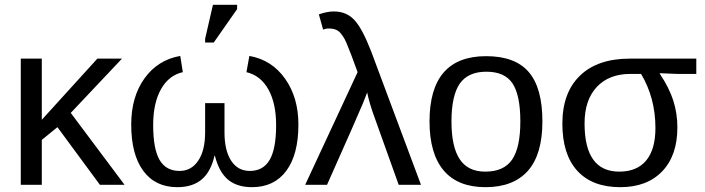

<svg xmlns="http://www.w3.org/2000/svg" viewBox="-20 -773 2947 803"><path d="M501 0H397.9L220.2 -241.2L154.8 -188V0H66.9V-527.8H154.8V-272L387.2 -527.8H490.2L275.9 -300.8Z M918.9 -341.8V-219.2Q918.9 -143.6 946.8 -100.8Q974.6 -58.1 1024.9 -58.1Q1080.6 -58.1 1107.7 -104.2Q1134.8 -150.4 1134.8 -250Q1134.8 -340.8 1102.5 -398.9Q1070.3 -457 1010.7 -471.2L1022.9 -539.1Q1116.7 -522.5 1172.4 -443.8Q1228 -365.2 1228 -252Q1228 -126.5 1177.2 -58.3Q1126.5 9.8 1033.7 9.8Q971.2 9.8 933.6 -21.7Q896 -53.2 878.9 -121.1H877Q861.3 -53.7 823 -22Q784.7 9.8 721.7 9.8Q629.4 9.8 579.1 -58.6Q528.8 -127 528.8 -252Q528.8 -367.7 584 -444.8Q639.6 -522.5 733.9 -539.1L744.6 -471.2Q686.5 -458.5 653.6 -400.4Q620.6 -342.3 620.6 -250Q620.6 -149.9 647.5 -104Q674.3 -58.1 731 -58.1Q780.3 -58.1 809.1 -101.1Q837.9 -144 837.9 -219.2V-341.8ZM874 -595.2H837.9V-610.8L870.6 -752.9H971.7V-734.9Z M1256.3 0 1475.6 -471.2Q1446.8 -551.3 1431.6 -586.9Q1421.9 -611.8 1410.6 -626Q1400.9 -641.1 1387.7 -647.5Q1374.5 -653.8 1354.5 -653.8Q1341.3 -653.8 1331.5 -648.9L1313.5 -712.9Q1347.7 -725.1 1376.5 -725.1Q1429.2 -725.1 1462.4 -689Q1495.6 -653.3 1532.7 -557.1L1740.7 0H1647.5L1546.4 -282.2Q1524.9 -340.8 1515.6 -386.2Q1514.2 -382.3 1496.6 -337.9Q1481 -299.3 1347.7 0Z M2248.5 -265.1Q2248.5 -127.4 2188 -58.8Q2127.4 9.8 2010.3 9.8Q1894.5 9.8 1835.4 -60.3Q1776.4 -130.4 1776.4 -265.1Q1776.4 -538.1 2013.2 -538.1Q2134.3 -538.1 2191.4 -471.7Q2248.5 -405.3 2248.5 -265.1ZM2156.2 -265.1Q2156.2 -375 2123.5 -424.1Q2090.8 -473.1 2014.2 -473.1Q1937.5 -473.1 1902.8 -423.1Q1868.2 -373 1868.2 -265.1Q1868.2 -159.2 1902.6 -107.2Q1937 -55.2 2009.3 -55.2Q2087.4 -55.2 2121.8 -105.5Q2156.2 -155.8 2156.2 -265.1Z M2813 -240.2Q2813 -122.6 2749.5 -56.4Q2686 9.8 2574.2 9.8Q2457 9.8 2394.5 -58.6Q2332 -127 2332 -255.9Q2332 -385.3 2405.5 -456.5Q2479 -527.8 2614.3 -527.8H2892.1V-463.9H2811L2739.3 -466.8V-464.8Q2778.3 -406.7 2795.7 -353Q2813 -299.3 2813 -240.2ZM2721.2 -237.8Q2721.2 -363.3 2661.1 -463.9H2617.2Q2526.9 -463.9 2475.8 -409.2Q2424.8 -354.5 2424.8 -256.8Q2424.8 -55.2 2569.8 -55.2Q2644 -55.2 2682.6 -101.8Q2721.2 -148.4 2721.2 -237.8Z"/></svg>

Font: Libra Sans Modern
Style: Regular
Weight: 400
Foundry: Stefan Peev, Context Ltd
Version: Version 1.000